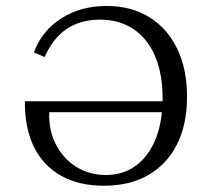

<svg xmlns="http://www.w3.org/2000/svg" viewBox="-20 -602 699 634"><path d="M322.6 11.3Q240.3 11.3 181.5 -21.8Q122.6 -54.8 91.9 -117.3Q61.3 -179.8 62.1 -267.7H548.4L549.2 -231.5H142.7Q140.3 -172.6 164.1 -125.8Q187.9 -79 231 -51.6Q274.2 -24.2 329.8 -24.2Q387.1 -24.2 429 -55.2Q471 -86.3 494 -143.1Q516.9 -200 516.9 -278.2Q516.9 -358.9 491.9 -416.9Q466.9 -475 420.6 -506Q374.2 -537.1 309.7 -537.1Q246 -537.1 200.4 -506.5Q154.8 -475.8 127.4 -413.7L91.9 -429Q118.5 -500.8 182.7 -541.5Q246.8 -582.3 331.5 -582.3Q412.9 -582.3 472.6 -545.6Q532.3 -508.9 564.9 -441.5Q597.6 -374.2 597.6 -283.1Q597.6 -191.1 564.5 -125.4Q531.5 -59.7 470.2 -24.2Q408.9 11.3 322.6 11.3Z"/></svg>

Font: Playfair 9pt Light
Style: Regular
Weight: 300
Designer: Claus Eggers Sørensen
Foundry: Claus Eggers Sørensen
Version: Version 2.001;gftools[0.9.30]